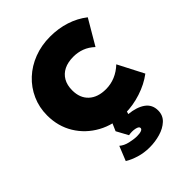

<svg xmlns="http://www.w3.org/2000/svg" viewBox="-216 -639 974 974"><g transform="rotate(-45 271.0 -152.5)"><path d="M312.5 15Q230.5 15 165.5 -20.8Q100.5 -56.5 63 -118Q25.5 -179.5 25.5 -257.5Q25.5 -315.5 47.8 -365.2Q70 -415 109.8 -452Q149.5 -489 203 -509.5Q256.5 -530 318.5 -530Q378.5 -530 430.2 -513.2Q482 -496.5 523.5 -464L444.5 -329.5Q419.5 -353 390.8 -363.8Q362 -374.5 330.5 -374.5Q291 -374.5 263.2 -360.8Q235.5 -347 220.5 -321Q205.5 -295 205.5 -257.5Q205.5 -202.5 239 -171.5Q272.5 -140.5 331 -140.5Q366 -140.5 397.8 -153.8Q429.5 -167 457 -193L528 -55.5Q484.5 -22.5 427 -3.8Q369.5 15 312.5 15ZM280 225Q239 225 204 214.2Q169 203.5 144 188L175.5 110Q193.5 126 223 132.8Q252.5 139.5 274 139.5Q293.5 139.5 304.8 135.2Q316 131 316 122.5Q316 111.5 294.5 107Q273 102.5 248.5 107L214.5 44.5L242.5 -20H337L321.5 28.5Q377 34 409.5 57.2Q442 80.5 442 122.5Q442 158 417.5 180.8Q393 203.5 356 214.2Q319 225 280 225Z"/></g></svg>

Font: Geologica Cursive ExtraBold
Style: Regular
Weight: 800
Designer: Sindre Bremnes, Frode Helland
Foundry: Monokrom Skriftforlag AS
Version: Version 1.010;gftools[0.9.28]